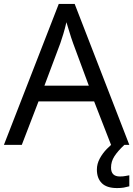

<svg xmlns="http://www.w3.org/2000/svg" viewBox="-20 -737 679 977"><path d="M545 0 459 -221H176L91 0H0L279 -717H360L638 0ZM352 -517Q349 -525 342 -546Q335 -567 328.5 -589.5Q322 -612 318 -624Q311 -593 302 -563.5Q293 -534 287 -517L206 -301H432ZM545 116Q545 161 590 161Q607 161 618.5 158.5Q630 156 638 155V211Q624 215 610 217.5Q596 220 576 220Q523 220 498 195Q473 170 473 126Q473 97 487.5 70Q502 43 523.5 21Q545 -1 565 -15L613 0Q579 32 562 58.5Q545 85 545 116Z"/></svg>

Font: Noto Sans Old Persian
Style: Regular
Weight: 400
Designer: Monotype Design Team
Foundry: Monotype Imaging Inc.
Version: Version 2.001; ttfautohint (v1.8.4.7-5d5b)